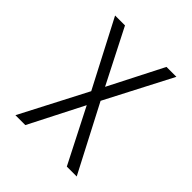

<svg xmlns="http://www.w3.org/2000/svg" viewBox="-200 -868 1001 1001"><g transform="rotate(45 300.0 -367.5)"><path d="M74 0 265 -368 74 -735H147L300 -435L453 -735H526L335 -367L526 0H453L300 -300L147 0Z"/></g></svg>

Font: Iosevka Custom Light Extended
Style: Regular
Weight: 300
Width: 7
Monospace: yes
Designer: Belleve Invis
Foundry: Belleve Invis
Version: Version 11.2.4; ttfautohint (v1.8.4)